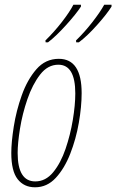

<svg xmlns="http://www.w3.org/2000/svg" viewBox="-20 -786 494 816"><path d="M129 10Q180 10 217 -30Q254 -70 278.5 -132.5Q303 -195 315 -264Q327 -333 327 -390Q327 -536 230 -536Q173 -536 134.5 -491.5Q96 -447 72.5 -381Q49 -315 38.5 -248Q28 -181 28 -136Q28 -59 55 -24.5Q82 10 129 10ZM130 -15Q55 -15 55 -136Q55 -177 65 -239.5Q75 -302 96.5 -364.5Q118 -427 150.5 -469Q183 -511 228 -511Q300 -511 300 -389Q300 -340 289.5 -276.5Q279 -213 258.5 -153Q238 -93 206 -54Q174 -15 130 -15ZM174 -606H184Q218 -632 260.5 -679Q303 -726 324 -758V-766H292Q276 -735 243 -692.5Q210 -650 173 -614ZM304 -606H315Q350 -632 392 -679Q434 -726 454 -758V-766H423Q406 -735 373 -692.5Q340 -650 303 -614Z"/></svg>

Font: Noto Sans Display Condensed Thin
Style: Italic
Weight: 250
Width: 3
Italic angle: -12°
Designer: Monotype Design Team
Foundry: Monotype Imaging Inc.
Version: Version 1.900